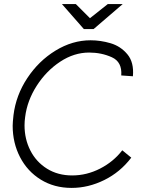

<svg xmlns="http://www.w3.org/2000/svg" viewBox="-20 -902 752 939"><path d="M42 -287Q42 -303 46 -339Q58 -436 113.5 -520Q169 -604 251.5 -654.5Q334 -705 423 -705Q472 -705 521 -690.5Q570 -676 603 -636.5Q636 -597 630 -529L573 -533Q578 -599 527 -622Q476 -645 416 -645Q342 -645 274 -600Q206 -555 159.5 -482.5Q113 -410 103 -330Q100 -309 100 -289Q100 -222 128.5 -166Q157 -110 210 -77Q263 -44 333 -44Q404 -44 469.5 -77.5Q535 -111 578 -167L622 -131Q568 -60 490 -21.5Q412 17 330 17Q245 17 179.5 -23.5Q114 -64 78 -133.5Q42 -203 42 -287ZM351 -882 420 -813 507 -882H580L438 -760H390L283 -882Z"/></svg>

Font: Bellota Text
Style: Italic
Weight: 400
Italic angle: -7.5°
Designer: Kemie Guaida
Foundry: Kemie Guaida
Version: Version 4.001